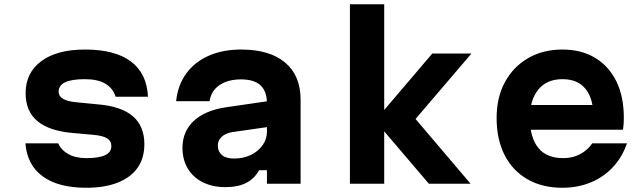

<svg xmlns="http://www.w3.org/2000/svg" viewBox="-20 -868 3040 907"><path d="M255 -191Q269 -159 303 -140Q337 -121 388 -121Q447 -121 476.5 -135Q506 -149 506 -178Q506 -202 486 -214.5Q466 -227 422 -231L321 -240Q211 -250 156 -296.5Q101 -343 101 -428Q101 -524 175 -579Q249 -634 382 -634Q523 -634 598.5 -577.5Q674 -521 679 -411H526Q514 -451 478 -472.5Q442 -494 381 -494Q319 -494 288 -479.5Q257 -465 257 -435Q257 -414 277 -401.5Q297 -389 341 -385L442 -375Q553 -366 607.5 -319Q662 -272 662 -187Q662 -121 630 -75.5Q598 -30 536.5 -5.5Q475 19 388 19Q255 19 181.5 -35Q108 -89 100 -191Z M1252 -391V-269L1078 -244Q1046 -239 1027.5 -222Q1009 -205 1009 -180Q1009 -152 1028.5 -135.5Q1048 -119 1086 -119Q1130 -119 1165 -136Q1200 -153 1220.5 -182Q1241 -211 1241 -246V-380Q1241 -436 1211 -464.5Q1181 -493 1118 -493Q1076 -493 1044.5 -480.5Q1013 -468 994 -445.5Q975 -423 970 -390H812Q820 -466 859.5 -520.5Q899 -575 965.5 -604.5Q1032 -634 1119 -634Q1254 -634 1327 -572.5Q1400 -511 1400 -397V0H1241V-64H1204Q1183 -25 1144 -4.5Q1105 16 1045 16Q984 16 938 -7Q892 -30 867 -72Q842 -114 842 -169Q842 -247 895 -296.5Q948 -346 1046 -361Z M2006 0 1752 -298 2022 -615H2207L1943 -306L2203 0ZM1633 0V-848H1795V0Z M2457 -372H2834L2784 -311Q2784 -400 2747 -447Q2710 -494 2637 -494Q2563 -494 2523 -445Q2483 -396 2483 -311Q2483 -220 2522 -170.5Q2561 -121 2641 -121Q2685 -121 2720 -139.5Q2755 -158 2778 -191H2942Q2919 -125 2875 -78Q2831 -31 2770 -6Q2709 19 2636 19Q2542 19 2472 -21Q2402 -61 2364 -135Q2326 -209 2326 -311Q2326 -408 2365.5 -480.5Q2405 -553 2475 -593.5Q2545 -634 2637 -634Q2726 -634 2791 -595Q2856 -556 2891.5 -484Q2927 -412 2927 -311Q2927 -297 2926 -282Q2925 -267 2923 -255H2457Z"/></svg>

Font: Martian Mono SemiExpanded
Style: Bold
Weight: 700
Width: 6
Designer: Roman Shamin
Foundry: Evil Martians
Version: Version 1.000